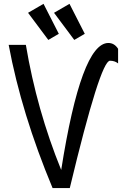

<svg xmlns="http://www.w3.org/2000/svg" viewBox="-20 -962 626 982"><path d="M249 0Q89.8 -380.9 24.4 -732.4H112.3Q168 -400.4 293 -92.8Q395.5 -742.2 534.2 -742.2Q564.9 -742.2 584 -712.4V-637.7Q566.9 -651.4 542.5 -651.4Q493.2 -651.4 336.9 0ZM335.4 -942.4 413.6 -789.1 359.9 -757.8 256.3 -896.5ZM202.6 -942.4 280.8 -789.1 227.1 -757.8 123.5 -896.5Z"/></svg>

Font: Consola Mono
Style: Book
Weight: 400
Monospace: yes
Designer: Wojciech Kalinowski "wmk69" (wmk69@o2.pl)
Foundry: Wojciech Kalinowski "wmk69" (wmk69@o2.pl)
Version: Version 2.1.0